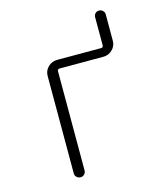

<svg xmlns="http://www.w3.org/2000/svg" viewBox="-104 -758 708 835"><g transform="rotate(-15 250.0 -340.0)"><path d="M156.2 0Q145.5 0 138.2 -6.8Q130.9 -13.7 130.9 -24.4V-462.9Q130.9 -486.3 147.9 -502.9Q165 -519.5 188.5 -519.5H387.7Q395.5 -519.5 396.5 -529.3V-656.2Q396.5 -666 403.3 -672.9Q410.2 -679.7 419.9 -679.7Q429.7 -679.7 437 -672.9Q444.3 -666 444.3 -656.2V-537.1Q444.3 -513.7 427.2 -497.1Q410.2 -480.5 386.7 -480.5H189.5Q180.7 -480.5 179.7 -471.7V-24.4Q179.7 -14.6 172.9 -7.3Q166 0 156.2 0Z"/></g></svg>

Font: Rounded Mgen+ 1mn light
Style: Regular
Weight: 200
Designer: [Source Han Sans]
Ryoko NISHIZUKA  (kana & ideographs); Paul D. Hunt (Latin, Greek & Cyrillic); Wenlong ZHANG  (bopomofo
Version: Version 1.059.20150602